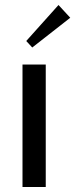

<svg xmlns="http://www.w3.org/2000/svg" viewBox="-20 -748 301 768"><path d="M70 0V-490H163V0ZM109 -558 85 -584 214 -728 261 -677Z"/></svg>

Font: Sutasoma
Style: Regular
Weight: 400
Designer: Izhar Fathurrohim, Akbar Rohmanto, Arusyal Khofiqoini
Foundry: Kiwari Kolektiv
Version: Version 1.102